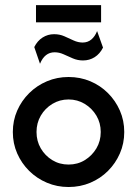

<svg xmlns="http://www.w3.org/2000/svg" viewBox="-20 -735 547 766"><path d="M253.5 11.1Q207.6 11.1 167.4 -5.9Q127.1 -22.9 96.5 -53.1Q66 -83.3 48.6 -122.9Q31.2 -162.5 31.2 -208.3Q31.2 -254.2 48.6 -293.8Q66 -333.3 96.5 -363.5Q127.1 -393.8 167.4 -410.8Q207.6 -427.8 253.5 -427.8Q300 -427.8 340.3 -410.8Q380.6 -393.8 410.8 -363.5Q441 -333.3 458.3 -293.8Q475.7 -254.2 475.7 -208.3Q475.7 -162.5 458.3 -122.9Q441 -83.3 410.8 -53.1Q380.6 -22.9 340.3 -5.9Q300 11.1 253.5 11.1ZM253.5 -78.5Q289.6 -78.5 318.4 -96.2Q347.2 -113.9 364.6 -143.1Q381.9 -172.2 381.9 -208.3Q381.9 -244.4 364.6 -273.6Q347.2 -302.8 318.1 -320.5Q288.9 -338.2 253.5 -338.2Q218.1 -338.2 188.9 -320.5Q159.7 -302.8 142.7 -273.6Q125.7 -244.4 125.7 -208.3Q125.7 -172.2 142.7 -143.1Q159.7 -113.9 188.5 -96.2Q217.4 -78.5 253.5 -78.5ZM139.6 -480.6 116.7 -547.2Q129.2 -572.2 150 -585.4Q170.8 -598.6 195.8 -598.6Q218.1 -598.6 236.8 -590.3Q255.6 -581.9 273.6 -573.6Q291.7 -565.3 309.7 -565.3Q329.9 -565.3 344.4 -577.4Q359 -589.6 367.4 -611.1L391 -545.1Q378.5 -520.1 357.6 -506.9Q336.8 -493.8 311.1 -493.8Q289.6 -493.8 270.5 -502.1Q251.4 -510.4 233.7 -518.4Q216 -526.4 197.9 -526.4Q158.3 -526.4 139.6 -480.6ZM123.6 -645.8V-714.6H383.3V-645.8Z"/></svg>

Font: Afacad Flux Medium
Style: Regular
Weight: 500
Designer: Kristian Moeller
Foundry: Dicotype
Version: Version 1.100